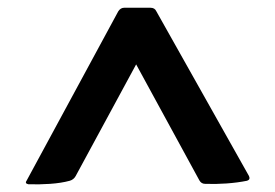

<svg xmlns="http://www.w3.org/2000/svg" viewBox="-20 -768 710 495"><path d="M49 -303Q43 -295 53 -293Q80 -292 109 -294Q138 -296 160 -302Q170 -305 175 -314L331 -602L494 -303Q499 -294 509 -294Q536 -293 564 -295Q592 -297 617 -302Q626 -305 622 -314L383 -739Q379 -748 368 -748H300Q291 -748 285 -739Z"/></svg>

Font: Hahmlet ExtraBold
Style: Regular
Weight: 800
Designer: Minjoo Ham & Mark Frömberg
Foundry: hypertype
Version: Version 1.002